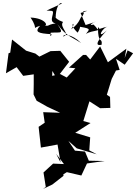

<svg xmlns="http://www.w3.org/2000/svg" viewBox="-20 -1174 907 1258"><path d="M36 -825 19 -694 89 -734 132 -677 201 -687V-623L200 -555L220 -514L289 -475L374 -435L263 -439L273 -370L233 -343L248 -207L357 -227L377 -109L348 -166L399 -99L328 -102L265 -44L280 51L262 64L323 35L396 -22L395 -32L418 -46L513 -24L550 -103L664 -119L562 -121L537 -181L471 -187L428 -251L483 -202L614 -163L565 -189L571 -274L473 -304L573 -368L526 -381L566 -510L636 -465L703 -467L701 -539L680 -553L712 -657L740 -712L764 -716L740 -789L797 -750L852 -825L816 -844L797 -794L808 -855L687 -766L636 -870L571 -784L544 -814H524L432 -731L541 -720L491 -745L417 -666L374 -689L322 -677L323 -709L351 -662L433 -769L375 -841L311 -839L238 -803L212 -823L151 -842L59 -915L47 -829ZM552 -1103C507 -1103 538 -1097 519 -1082C546 -1115 517 -1065 522 -1067C503 -1074 513 -1027 445 -982C491 -1038 417 -1026 489 -960C533 -1035 468 -999 473 -1004C576 -986 573 -989 543 -952C585 -978 658 -969 622 -996C621 -879 652 -934 646 -881C615 -873 594 -884 680 -975C609 -908 648 -996 691 -1001C589 -978 641 -968 593 -1013C549 -1001 601 -1034 606 -1031L541 -1010L508 -1089ZM314 -1103C354 -1105 286 -1030 345 -1021C278 -1010 311 -999 262 -1009C302 -996 283 -1055 180 -1059C240 -971 177 -987 243 -1005C204 -964 229 -955 318 -950C313 -927 299 -936 325 -991C317 -974 309 -964 280 -955C365 -973 411 -935 356 -1016C416 -936 430 -944 512 -892C445 -956 395 -950 393 -935C448 -947 365 -996 393 -1030C326 -1054 338 -1082 331 -1073C359 -1051 328 -1060 345 -1053C343 -1122 371 -1165 386 -1151L285 -1105Z"/></svg>

Font: Hussar Lance
Style: Regular
Weight: 700
Foundry: Cannot Into Space Fonts, PlusOne Fonts
Version: Version 2.27